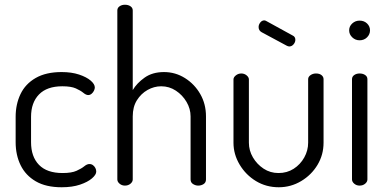

<svg xmlns="http://www.w3.org/2000/svg" viewBox="-20 -783 1632 810"><path d="M240 7Q174 7 131 -18Q88 -43 67 -86Q46 -129 46 -183V-290Q46 -343 66.5 -386Q87 -429 130.5 -454Q174 -479 240 -479Q282 -479 313.5 -468.5Q345 -458 362.5 -443Q380 -428 380 -414Q380 -408 376.5 -400.5Q373 -393 366.5 -387.5Q360 -382 352 -382Q343 -382 331.5 -391.5Q320 -401 300 -410Q280 -419 243 -419Q178 -419 144.5 -384.5Q111 -350 111 -290V-183Q111 -122 144.5 -87.5Q178 -53 244 -53Q282 -53 303 -62.5Q324 -72 335.5 -81.5Q347 -91 357 -91Q366 -91 372.5 -86Q379 -81 382.5 -74Q386 -67 386 -59Q386 -46 368 -30.5Q350 -15 317.5 -4Q285 7 240 7Z M507 0Q494 0 484.5 -8Q475 -16 475 -26V-739Q475 -750 484.5 -756.5Q494 -763 507 -763Q521 -763 530.5 -756.5Q540 -750 540 -739V-403Q557 -432 590 -455.5Q623 -479 672 -479Q720 -479 760.5 -453.5Q801 -428 825 -386Q849 -344 849 -292V-26Q849 -13 839 -6.5Q829 0 816 0Q805 0 794.5 -6.5Q784 -13 784 -26V-292Q784 -324 767 -353Q750 -382 722 -400.5Q694 -419 660 -419Q630 -419 602.5 -403.5Q575 -388 557.5 -360Q540 -332 540 -292V-26Q540 -16 530.5 -8Q521 0 507 0Z M1156 7Q1103 7 1060 -19Q1017 -45 991 -88.5Q965 -132 965 -181V-448Q965 -457 975 -465Q985 -473 998 -473Q1011 -473 1020.5 -465Q1030 -457 1030 -448V-181Q1030 -148 1047 -119Q1064 -90 1092 -71.5Q1120 -53 1155 -53Q1191 -53 1219 -71Q1247 -89 1263.5 -118.5Q1280 -148 1280 -181V-449Q1280 -459 1290 -466Q1300 -473 1313 -473Q1328 -473 1336.5 -466Q1345 -459 1345 -449V-181Q1345 -130 1319.5 -87.5Q1294 -45 1250.5 -19Q1207 7 1156 7ZM1200 -587Q1198 -587 1195 -588Q1192 -589 1190 -590L1084 -647Q1071 -654 1071 -669Q1071 -679 1078 -688Q1085 -697 1095 -697Q1099 -697 1104 -694L1215 -633Q1226 -628 1226 -615Q1226 -605 1218.5 -596Q1211 -587 1200 -587Z M1497 0Q1484 0 1474.5 -8Q1465 -16 1465 -26V-449Q1465 -460 1474.5 -466.5Q1484 -473 1497 -473Q1511 -473 1520.5 -466.5Q1530 -460 1530 -449V-26Q1530 -16 1520.5 -8Q1511 0 1497 0ZM1497 -613Q1479 -613 1466 -625.5Q1453 -638 1453 -655Q1453 -672 1466 -684Q1479 -696 1497 -696Q1516 -696 1528.5 -684Q1541 -672 1541 -655Q1541 -638 1528.5 -625.5Q1516 -613 1497 -613Z"/></svg>

Font: Dosis
Style: Regular
Weight: 400
Designer: EdgarTolentino, PabloImpallari, IginoMarini
Foundry: EdgarTolentino, PabloImpallari, IginoMarini
Version: Version 3.001; ttfautohint (v1.8.2)